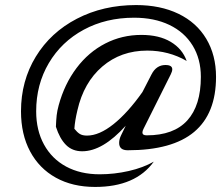

<svg xmlns="http://www.w3.org/2000/svg" viewBox="-20 -729 875 759"><path d="M451 -164Q451 -179 459 -195L477 -232Q386 -131 305 -131Q266 -131 241 -156Q216 -181 201 -228Q202 -255 204 -273Q206 -291 212 -313Q235 -397 282.5 -460Q330 -523 396 -557Q462 -591 539 -591Q609 -591 655 -563.5Q701 -536 718 -488Q647 -529 562 -529Q458 -529 384.5 -466Q311 -403 286 -293Q276 -251 274 -220Q285 -206 295.5 -199.5Q306 -193 324 -193Q372 -193 428.5 -238Q485 -283 543 -365L579 -435Q598 -472 634 -472Q661 -472 661 -455Q661 -447 655 -435L547 -219Q543 -211 543 -205Q543 -194 560 -194Q667 -194 720.5 -253Q774 -312 774 -425Q774 -496 741.5 -549Q709 -602 649.5 -630.5Q590 -659 510 -659Q399 -659 311 -611.5Q223 -564 173 -479.5Q123 -395 123 -289Q123 -214 154 -157.5Q185 -101 241.5 -70.5Q298 -40 374 -40Q432 -40 489 -53Q546 -66 588 -90Q516 10 356 10Q267 10 201 -26.5Q135 -63 99 -130.5Q63 -198 63 -289Q63 -409 121.5 -505Q180 -601 284 -655Q388 -709 518 -709Q614 -709 685.5 -674.5Q757 -640 795.5 -575.5Q834 -511 834 -425Q834 -280 747.5 -207.5Q661 -135 485 -135Q451 -135 451 -164Z"/></svg>

Font: Srisakdi
Style: Bold
Weight: 700
Designer: Cadson Demak Co.,Ltd.
Foundry: Cadson Demak Co.,Ltd.
Version: Version 1.000